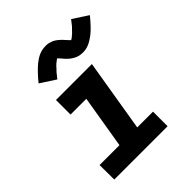

<svg xmlns="http://www.w3.org/2000/svg" viewBox="-212 -896 1024 1024"><g transform="rotate(-45 300.0 -384.0)"><path d="M456 0H54L53 -110H203L253 -410H134V-520H405L337 -110H456ZM217 -592 131 -648Q141 -661 151 -672Q161 -683 170 -692.5Q179 -702 188 -710.5Q197 -719 205.5 -726Q214 -733 225.5 -740.5Q237 -748 248.5 -753Q260 -758 272.5 -760.5Q285 -763 297 -763Q302 -763 307 -763Q312 -763 317 -762Q322 -761 326.5 -759.5Q331 -758 336 -756.5Q341 -755 345 -753Q349 -751 352.5 -749Q356 -747 360 -744Q364 -741 368 -738Q372 -735 375.5 -731.5Q379 -728 382.5 -725Q386 -722 388.5 -719Q391 -716 393.5 -713Q396 -710 400.5 -705.5Q405 -701 408 -697.5Q411 -694 414.5 -691Q418 -688 417 -687Q417 -686 416.5 -686Q416 -686 415 -686H414Q414 -687 418 -689Q422 -691 425 -693Q428 -695 431.5 -698Q435 -701 436.5 -702.5Q438 -704 440.5 -705.5Q443 -707 444.5 -709Q446 -711 448.5 -713Q451 -715 453 -717.5Q455 -720 457.5 -722.5Q460 -725 462.5 -727.5Q465 -730 468 -733Q471 -736 473.5 -739Q476 -742 478.5 -745.5Q481 -749 484 -752.5Q487 -756 490 -760Q493 -764 496 -768L582 -712Q571 -699 561.5 -688Q552 -677 543 -667.5Q534 -658 525 -649.5Q516 -641 507.5 -634.5Q499 -628 487.5 -620.5Q476 -613 464 -607.5Q452 -602 440 -599.5Q428 -597 416 -597Q411 -597 406 -597.5Q401 -598 396 -598.5Q391 -599 386 -600.5Q381 -602 376.5 -603.5Q372 -605 368 -607Q364 -609 360 -611.5Q356 -614 352 -616.5Q348 -619 344 -622Q340 -625 336.5 -628.5Q333 -632 329.5 -635Q326 -638 323.5 -641Q321 -644 318.5 -647Q316 -650 312 -654.5Q308 -659 305 -662.5Q302 -666 298.5 -669Q295 -672 295 -674H298L294 -672Q290 -669 287.5 -667Q285 -665 281.5 -662.5Q278 -660 276 -658.5Q274 -657 272 -655Q270 -653 268 -651Q266 -649 263.5 -647Q261 -645 259.5 -642.5Q258 -640 255.5 -637.5Q253 -635 250.5 -632.5Q248 -630 245 -627Q242 -624 239.5 -621Q237 -618 234.5 -614.5Q232 -611 229 -607.5Q226 -604 222.5 -600Q219 -596 217 -592Z"/></g></svg>

Font: Iosevka XBd Ex Obl
Style: Regular
Weight: 800
Width: 7
Italic angle: -9°
Monospace: yes
Designer: Belleve Invis
Foundry: Belleve Invis
Version: Version 32.5.0; ttfautohint (v1.8.4)